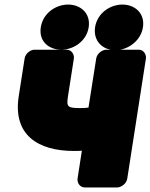

<svg xmlns="http://www.w3.org/2000/svg" viewBox="-20 -784 660 842"><path d="M333 -310C276 -310 271 -315 278 -361L304 -528C306 -544 295 -566 272 -566H131C115 -566 92 -551 88 -528L62 -361C36 -191 148 -122 304 -122C316 -122 326 -122 339 -123L320 0C318 16 329 38 352 38H494C510 38 534 23 538 0L620 -528C622 -544 611 -566 588 -566H446C430 -566 406 -551 402 -528L368 -312C358 -311 346 -310 333 -310ZM249 -566C303 -566 360 -604 369 -665C378 -725 334 -764 279 -764C225 -764 169 -727 159 -665C149 -602 195 -566 249 -566ZM486 -564C541 -564 598 -605 607 -665C616 -725 572 -764 517 -764C463 -764 407 -727 397 -665C388 -604 430 -564 486 -564Z"/></svg>

Font: Asimov Print
Style: EIt
Weight: 500
Designer: Google
Version: Version 2.000980; 2014